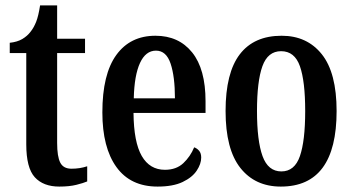

<svg xmlns="http://www.w3.org/2000/svg" viewBox="-20 -679 1302 709"><path d="M199 10Q140 10 108.5 -24.5Q77 -59 77 -146V-483H16V-521Q44 -524 62.5 -535Q81 -546 93 -562Q105 -577 113.5 -598.5Q122 -620 128 -659H191V-536H294V-483H191V-151Q191 -101 202.5 -78.5Q214 -56 244 -56Q275 -56 302 -65V-9Q288 -3 262 3.5Q236 10 199 10Z M562 10Q462 10 410 -62Q358 -134 358 -264Q358 -405 409.5 -476Q461 -547 554 -547Q640 -547 689.5 -485.5Q739 -424 739 -305V-262H473Q474 -154 503.5 -103Q533 -52 589 -52Q631 -52 657 -76.5Q683 -101 697 -135Q708 -131 715.5 -122Q723 -113 723 -97Q723 -74 706.5 -49Q690 -24 654.5 -7Q619 10 562 10ZM626 -316Q626 -396 610 -444Q594 -492 556 -492Q518 -492 497 -446.5Q476 -401 474 -316Z M1017 10Q922 10 867.5 -59Q813 -128 813 -269Q813 -410 865.5 -478.5Q918 -547 1020 -547Q1114 -547 1168.5 -478.5Q1223 -410 1223 -269Q1223 10 1017 10ZM1019 -46Q1068 -46 1087.5 -102.5Q1107 -159 1107 -269Q1107 -379 1087.5 -434.5Q1068 -490 1018 -490Q969 -490 949 -434.5Q929 -379 929 -269Q929 -159 949.5 -102.5Q970 -46 1019 -46Z"/></svg>

Font: Noto Serif Bengali ExtraCondensed SemiBold
Style: Regular
Weight: 600
Width: 2
Designer: Juan Bruce, Universal Thirst, Indian Type Foundry and the Monotype Design Team.
Foundry: Monotype Imaging Inc.
Version: Version 2.003; ttfautohint (v1.8.4.7-5d5b)